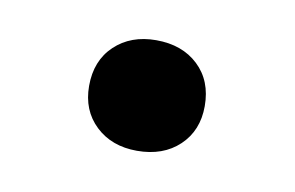

<svg xmlns="http://www.w3.org/2000/svg" viewBox="-32 -169 344 224"><g transform="rotate(10 139.5 -57.5)"><path d="M71 -57Q71 -87 90 -105Q109 -123 139 -123Q170 -123 189 -105Q208 -87 208 -57Q208 -28 189 -10Q170 8 139 8Q109 8 90 -10Q71 -28 71 -57Z"/></g></svg>

Font: PT Serif
Style: Regular
Weight: 400
Designer: A.Korolkova, O.Umpeleva, V.Yefimov
Foundry: ParaType Ltd
Version: Version 1.000W OFL; ttfautohint (v1.6)